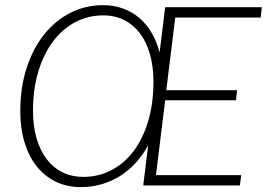

<svg xmlns="http://www.w3.org/2000/svg" viewBox="-20 -736 1059 762"><path d="M311 -34Q371 -34 422 -60.5Q473 -87 510 -136Q547 -185 568 -255Q589 -325 589 -412Q589 -472 575.2 -520.5Q561.5 -569 535.8 -603.2Q510 -637.5 473 -656.2Q436 -675 389.5 -675Q330 -675 279 -648.2Q228 -621.5 190.8 -572Q153.5 -522.5 132.2 -452.5Q111 -382.5 111 -296Q111 -236 125 -187.5Q139 -139 165 -104.8Q191 -70.5 228 -52.2Q265 -34 311 -34ZM675.5 -666.5 640 -378H921L916.5 -338H635.5L599 -41H937.5L932 0H548.5L568 -159Q546.5 -120 518.2 -89.2Q490 -58.5 456 -37.2Q422 -16 383 -4.8Q344 6.5 300.5 6.5Q245 6.5 200.8 -15.2Q156.5 -37 125.2 -76.5Q94 -116 77.2 -171.5Q60.5 -227 60.5 -294.5Q60.5 -389 85.8 -466.5Q111 -544 155.2 -599.2Q199.5 -654.5 259.2 -685Q319 -715.5 388.5 -715.5Q432 -715.5 468.2 -702.2Q504.5 -689 533 -664.8Q561.5 -640.5 581.8 -605.8Q602 -571 613.5 -528L635.5 -707.5H1019L1014.5 -666.5Z"/></svg>

Font: Lato 2
Style: Italic
Weight: 300
Italic angle: -7°
Designer: Lukasz Dziedzic with Adam Twardoch and Botio Nikoltchev
Foundry: tyPoland Lukasz Dziedzic
Version: Version 2.015; 2015-08-06; http://www.latofonts.com/